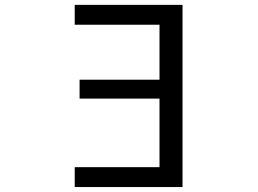

<svg xmlns="http://www.w3.org/2000/svg" viewBox="-20 -752 1040 774"><path d="M623 -652.3H281.2V-732.4H715.8V2H281.2V-78.1H623V-354.5H300.8V-430.7H623Z"/></svg>

Font: Gen Shin Gothic Monospace Regular
Style: Regular
Weight: 400
Designer: [Source Han Sans]
Ryoko NISHIZUKA  (kana & ideographs); Paul D. Hunt (Latin, Greek & Cyrillic); Wenlong ZHANG  (bopomofo
Version: Version 1.002.20150607